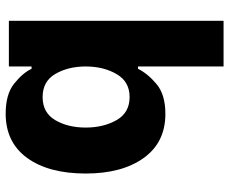

<svg xmlns="http://www.w3.org/2000/svg" viewBox="-84 -496 789 660"><g transform="rotate(-90 310.0 -165.5)"><path d="M44 -265Q44 -392 97.5 -466Q151 -540 250 -540Q317 -540 353.5 -510.5Q390 -481 404 -451H412V-529H569V209H412V-85H404Q387 -51 351 -21Q315 9 249 9Q151 9 97.5 -65.5Q44 -140 44 -265ZM412 -265Q412 -325 386.5 -369Q361 -413 307 -413Q253 -413 227.5 -369.5Q202 -326 202 -265Q202 -204 227.5 -159Q253 -114 307 -114Q360 -114 386 -159Q412 -204 412 -265Z"/></g></svg>

Font: Be Vietnam ExtraBold
Style: Regular
Weight: 800
Designer: Gabriel Lam
Foundry: TypeRant
Version: Version 4.000